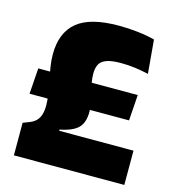

<svg xmlns="http://www.w3.org/2000/svg" viewBox="-100 -739 750 823"><g transform="rotate(15 275.5 -327.0)"><path d="M474 -272.5H32.5L40.5 -387H482ZM196.5 -157.5V-152H526V0H36V-144.5L64.5 -155.5Q82.5 -162.5 93.5 -174Q104.5 -185.5 109.5 -202.5Q114.5 -219.5 114.5 -243Q114.5 -266.5 110 -293.5Q105.5 -320.5 99.8 -349.2Q94 -378 89.5 -406.8Q85 -435.5 85 -462Q85 -557.5 142.5 -605.5Q200 -653.5 327.5 -653.5Q369.5 -653.5 411.5 -648.8Q453.5 -644 487.5 -635L500.5 -486Q469.5 -493 439.8 -497Q410 -501 378 -501Q335 -501 312.5 -492.2Q290 -483.5 282 -467Q274 -450.5 274 -426.5Q274 -406.5 278 -385.2Q282 -364 287.2 -343Q292.5 -322 296.5 -302Q300.5 -282 300.5 -263.5Q300.5 -216 277 -192.2Q253.5 -168.5 196.5 -157.5Z"/></g></svg>

Font: Anek Devanagari ExtraBold
Style: Regular
Weight: 800
Designer: Kailash Malviya (Devanagari) & Yesha Goshar (Latin)
Foundry: Ek Type
Version: Version 1.003